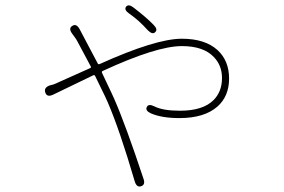

<svg xmlns="http://www.w3.org/2000/svg" viewBox="-20 -623 1040 704"><path d="M497 60Q481 65 474 42Q419 -146 375 -248Q370 -259 365 -270L329 -344Q327 -349 322 -347L175 -276Q152 -265 146 -284Q140 -302 163 -310L175 -313Q186 -317 196 -322L310 -373Q315 -375 313 -379L265 -469Q260 -479 253 -488L245 -499Q230 -519 245 -528Q260 -538 272 -516L338 -391Q340 -386 345 -388Q551 -481 647 -481Q732 -481 778 -439Q820 -400 820 -335Q820 -270 777 -232Q729 -190 638 -190Q574 -190 534 -207Q512 -217 518 -230Q524 -244 546 -233Q577 -217 640 -217Q724 -217 763 -256Q794 -287 794 -337Q794 -383 764 -414Q726 -454 647 -454Q554 -454 357 -363Q352 -361 354 -356L389 -282Q394 -271 399 -260Q440 -167 507 35Q513 55 497 60ZM549 -505Q539 -495 522 -512Q489 -549 454 -573Q434 -587 442 -598Q451 -610 470 -595Q517 -559 543 -532Q560 -515 549 -505Z"/></svg>

Font: Resource Han Rounded JP ExtraLight
Style: Regular
Weight: 250
Designer: Cyano Hao (round all glyphs); Ryoko NISHIZUKA 西塚涼子 (kana, bopomofo & ideographs); Paul D. Hunt (Latin, Greek & Cyrillic)
Foundry: Cyano Hao
Version: 0.990